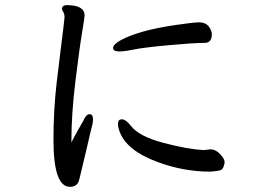

<svg xmlns="http://www.w3.org/2000/svg" viewBox="-20 -724 1040 747"><path d="M798.8 -56.2Q692.9 -56.2 591.8 -94.2Q473.1 -138.2 445.8 -210.9Q439 -229 439 -242.2Q439 -259.8 454.1 -259.8Q469.2 -259.8 488.8 -234.9Q521 -192.9 616.5 -168Q711.9 -143.1 772 -140.1L800.8 -143.1Q819.8 -142.1 836.9 -124Q854 -106 854 -91.8Q850.1 -66.9 839.1 -62.5Q828.1 -58.1 798.8 -56.2ZM444.8 -523.9Q419.9 -523.9 419.9 -537.1Q419.9 -551.8 451.9 -568.8Q483.9 -585.9 534.9 -600.6Q585.9 -615.2 659.4 -626.2Q732.9 -637.2 756.8 -637.2Q780.8 -636.2 792.5 -620.6Q804.2 -605 804.2 -590.8Q804.2 -557.1 775.9 -557.1Q732.9 -557.1 635.5 -548.1Q538.1 -539.1 501.5 -531.5Q464.8 -523.9 444.8 -523.9ZM252 2.9Q188 2.9 188 -180.2Q188 -294.9 200.4 -401.9Q212.9 -508.8 220 -563Q227.1 -617.2 231 -654.8Q231 -670.9 226.1 -677.5Q221.2 -684.1 221.2 -689.9Q221.2 -703.1 238.8 -704.1Q309.1 -704.1 309.1 -664.1Q309.1 -654.8 299.6 -598.9Q290 -543 273.9 -411.9Q257.8 -280.8 257.8 -176.8V-169.9Q265.1 -185.1 282.2 -215.8Q300.8 -248 304.2 -253.9Q314.9 -279.8 328.1 -279.8Q341.8 -279.8 341.8 -261.2Q341.8 -247.1 338.9 -237.1Q335.9 -227.1 331.1 -206.1Q326.2 -185.1 319.6 -156Q313 -127 305.9 -98.4Q298.8 -69.8 293.9 -48.3Q289.1 -26.9 286.1 -18.1Q277.8 2.9 252 2.9Z"/></svg>

Font: LXGW WenKai Screen
Style: Regular
Weight: 400
Designer: LXGW / Fontworks Inc.
Foundry: LXGW / Fontworks Inc.
Version: Version 1.510;January 18,2025